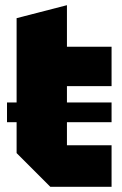

<svg xmlns="http://www.w3.org/2000/svg" viewBox="-20 -720 470 740"><path d="M44 -650 238 -700V-540H410V-388H238V-160H410V0H174L44 -130ZM7 -249V-325H410V-249Z"/></svg>

Font: Tektur ExtraBold
Style: Regular
Weight: 800
Designer: Adam Jagosz
Foundry: Adam Jagosz
Version: Version 1.005;gftools[0.9.30]